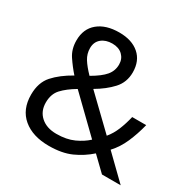

<svg xmlns="http://www.w3.org/2000/svg" viewBox="-162 -886 1056 1057"><g transform="rotate(30 366.0 -357.5)"><path d="M304 -725Q384 -725 430.5 -684.5Q477 -644 477 -571Q477 -508 436.5 -464Q396 -420 334 -384L527 -198Q553 -229 569.5 -269.5Q586 -310 597 -357H686Q670 -293 646 -238Q622 -183 584 -142L730 0H611L524 -84Q477 -42 419 -16Q361 10 278 10Q175 10 114 -41Q53 -92 53 -186Q53 -263 94.5 -309.5Q136 -356 207 -396Q175 -432 147.5 -473Q120 -514 120 -569Q120 -643 169.5 -684Q219 -725 304 -725ZM301 -653Q259 -653 232.5 -631Q206 -609 206 -570Q206 -534 225 -503.5Q244 -473 280 -436Q339 -470 364.5 -500.5Q390 -531 390 -571Q390 -607 366 -630Q342 -653 301 -653ZM260 -341Q206 -309 175.5 -276Q145 -243 145 -189Q145 -134 182 -101Q219 -68 281 -68Q345 -68 391 -89Q437 -110 468 -139Z"/></g></svg>

Font: Noto Sans Tagalog
Style: Regular
Weight: 400
Designer: Monotype Design Team
Foundry: Monotype Imaging Inc.
Version: Version 2.001; ttfautohint (v1.8.4.7-5d5b)